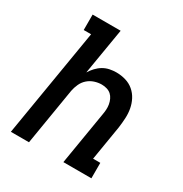

<svg xmlns="http://www.w3.org/2000/svg" viewBox="-171 -863 942 991"><g transform="rotate(30 300.0 -367.5)"><path d="M33 0 140 -643H96V-735H263L217 -460Q228 -478 242.5 -493.5Q257 -509 275 -519.5Q293 -530 313 -534Q333 -538 352 -538Q381 -538 408 -530Q435 -522 455.5 -504.5Q476 -487 488.5 -463Q501 -439 506 -412Q511 -385 509.5 -356Q508 -327 504 -298L470 -92H513V0H346L398 -313Q401 -329 402 -344.5Q403 -360 400.5 -375Q398 -390 391.5 -404Q385 -418 374.5 -427.5Q364 -437 349 -441.5Q334 -446 318 -446Q297 -446 275.5 -439Q254 -432 237 -417Q220 -402 210.5 -381Q201 -360 197 -339L141 0Z"/></g></svg>

Font: Iosevka Curly Slab SmBdEx
Style: Italic
Weight: 600
Width: 7
Italic angle: -9°
Monospace: yes
Designer: Belleve Invis
Foundry: Belleve Invis
Version: Version 11.1.0; ttfautohint (v1.8.3)